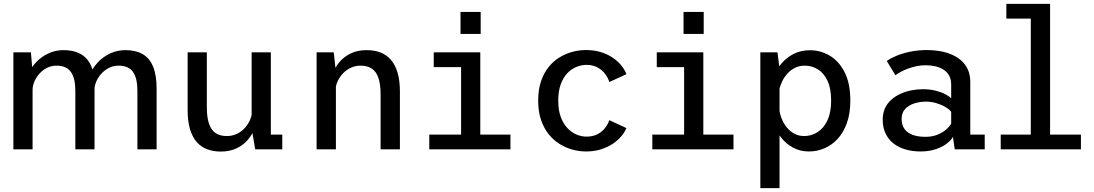

<svg xmlns="http://www.w3.org/2000/svg" viewBox="-20 -770 5640 990"><path d="M688.5 0V-301.5Q688.5 -366.5 665.8 -399Q643 -431.5 591 -431.5Q558 -431.5 530.2 -413.5Q502.5 -395.5 485.2 -366.8Q468 -338 466.5 -306.5L428.5 -314Q428.5 -351 443.8 -386.2Q459 -421.5 485.8 -449.8Q512.5 -478 548.8 -494.8Q585 -511.5 627 -511.5Q680 -511.5 715.8 -490.8Q751.5 -470 769.5 -426.2Q787.5 -382.5 787.5 -313V0ZM49 0V-500H139.5L148 -397V0ZM368.5 0V-301.5Q368.5 -366.5 345.5 -399Q322.5 -431.5 271 -431.5Q238 -431.5 210.5 -413.5Q183 -395.5 166 -366.8Q149 -338 147.5 -306.5L109.5 -314Q110 -351 125 -386.2Q140 -421.5 167 -449.8Q194 -478 229.8 -494.8Q265.5 -511.5 307 -511.5Q387 -511.5 427.2 -466.5Q467.5 -421.5 467.5 -329V0Z M1118 11.5Q1079.5 11.5 1047.8 -0.5Q1016 -12.5 993.8 -38.2Q971.5 -64 959.5 -104.8Q947.5 -145.5 947.5 -202.5V-500H1046.5V-217.5Q1046.5 -164.5 1057.8 -131.8Q1069 -99 1091.8 -83.8Q1114.5 -68.5 1150 -68.5Q1175.5 -68.5 1198.2 -78.5Q1221 -88.5 1238.8 -106.5Q1256.5 -124.5 1267.5 -148Q1278.5 -171.5 1280 -198L1308 -189Q1308 -151.5 1295.8 -115.8Q1283.5 -80 1259.8 -51.2Q1236 -22.5 1200.5 -5.5Q1165 11.5 1118 11.5ZM1296 0 1277.5 -107V-500H1376.5V-52.5L1357 -76H1435.5V0Z M1612.5 0V-500H1701L1712 -397.5V0ZM1942.5 0V-282.5Q1942.5 -335.5 1931.2 -368.2Q1920 -401 1897.2 -416.2Q1874.5 -431.5 1839 -431.5Q1813.5 -431.5 1790.8 -421.5Q1768 -411.5 1750.2 -393.5Q1732.5 -375.5 1721.5 -352Q1710.5 -328.5 1709 -302L1681 -311Q1681 -348.5 1693.2 -384.2Q1705.5 -420 1729.2 -448.8Q1753 -477.5 1788.5 -494.5Q1824 -511.5 1871 -511.5Q1910 -511.5 1941.5 -499.5Q1973 -487.5 1995.5 -461.8Q2018 -436 2030 -395.2Q2042 -354.5 2042 -297.5V0Z M2193.5 0V-76H2357.5V-424H2216.5V-500H2456.5V-76H2612V0ZM2354.5 -708.5H2458.5V-595H2354.5Z M3001.5 11Q2967 11 2932 1.5Q2897 -8 2865.2 -27.8Q2833.5 -47.5 2808.8 -78.5Q2784 -109.5 2769.5 -152.2Q2755 -195 2755 -251Q2755 -307.5 2769.5 -350.5Q2784 -393.5 2808.8 -424.2Q2833.5 -455 2865.2 -474.2Q2897 -493.5 2932 -502.8Q2967 -512 3001.5 -512Q3042 -512 3075.8 -502Q3109.5 -492 3136.2 -474.5Q3163 -457 3181.8 -434.8Q3200.5 -412.5 3210 -387.5L3122 -347Q3116 -367 3101.2 -387.5Q3086.5 -408 3062 -421.8Q3037.5 -435.5 3004 -435.5Q2978.5 -435.5 2952.8 -425.2Q2927 -415 2905.5 -392.8Q2884 -370.5 2871.2 -335.2Q2858.5 -300 2858.5 -251Q2858.5 -202.5 2871.2 -167.5Q2884 -132.5 2905.5 -109.8Q2927 -87 2952.8 -76.2Q2978.5 -65.5 3004 -65.5Q3038 -65.5 3062.2 -78.8Q3086.5 -92 3101.2 -111.8Q3116 -131.5 3121.5 -150.5L3210 -109.5Q3200.5 -87 3182 -65.5Q3163.5 -44 3136.8 -26.8Q3110 -9.5 3076 0.8Q3042 11 3001.5 11Z M3343.5 0V-76H3507.5V-424H3366.5V-500H3606.5V-76H3762V0ZM3504.5 -708.5H3608.5V-595H3504.5Z M3900.5 200V-500H3989L3999.5 -416V200ZM4152 11Q4105.5 11 4069.2 -8.8Q4033 -28.5 4008 -60.2Q3983 -92 3970 -128.8Q3957 -165.5 3957 -198.5L3997.5 -212Q4000 -185 4010 -159.5Q4020 -134 4036.5 -113.5Q4053 -93 4075.8 -80.8Q4098.5 -68.5 4126 -68.5Q4163.5 -68.5 4195.2 -88.5Q4227 -108.5 4246.2 -149Q4265.5 -189.5 4265.5 -251Q4265.5 -313.5 4247 -353.2Q4228.5 -393 4197.5 -412.2Q4166.5 -431.5 4129.5 -431.5Q4101.5 -431.5 4079 -420.2Q4056.5 -409 4039.5 -390Q4022.5 -371 4011.8 -347.8Q4001 -324.5 3996 -300L3958.5 -313.5Q3958.5 -345.5 3971.8 -380Q3985 -414.5 4010.8 -444.2Q4036.5 -474 4073.2 -492.5Q4110 -511 4157 -511Q4209.5 -511 4257 -483.8Q4304.5 -456.5 4334.5 -398.8Q4364.5 -341 4364.5 -251Q4364.5 -183.5 4346.2 -134Q4328 -84.5 4297.5 -52.2Q4267 -20 4229.2 -4.5Q4191.5 11 4152 11Z M4726 11Q4683.5 11 4647.8 0.2Q4612 -10.5 4586 -31.2Q4560 -52 4545.8 -82.5Q4531.5 -113 4531.5 -152.5Q4531.5 -186 4543.2 -211.8Q4555 -237.5 4576 -256Q4597 -274.5 4623.5 -286.5Q4650 -298.5 4679.5 -304.2Q4709 -310 4738.5 -310Q4774.5 -310 4804.2 -302.5Q4834 -295 4854.8 -284Q4875.5 -273 4884.5 -262.5V-334.5Q4884.5 -362 4873.5 -381Q4862.5 -400 4844 -411.5Q4825.5 -423 4802.2 -428.2Q4779 -433.5 4753.5 -433.5Q4728 -433.5 4704.5 -428.5Q4681 -423.5 4660.5 -415.8Q4640 -408 4624 -399Q4608 -390 4597 -382L4552.5 -455.5Q4570.5 -469 4601.5 -482Q4632.5 -495 4673.2 -503.5Q4714 -512 4760.5 -512Q4791 -512 4822.5 -507Q4854 -502 4882.8 -490.5Q4911.5 -479 4934.2 -459.8Q4957 -440.5 4970 -412.8Q4983 -385 4983 -347V-76H5057.5V0H4903L4893.5 -64Q4884.5 -47.5 4862.5 -30.2Q4840.5 -13 4806 -1Q4771.5 11 4726 11ZM4750.5 -64.5Q4788 -64.5 4815.2 -76Q4842.5 -87.5 4859.8 -103.2Q4877 -119 4884.5 -131.5V-193.5Q4875.5 -206 4855.2 -218Q4835 -230 4808.5 -238Q4782 -246 4755 -246Q4723.5 -246 4694.8 -237Q4666 -228 4647.5 -208.5Q4629 -189 4629 -157Q4629 -125 4644.2 -104.5Q4659.5 -84 4686.8 -74.2Q4714 -64.5 4750.5 -64.5Z M5140 0V-76H5295V-674H5169V-750H5394.5V-76H5553.5V0Z"/></svg>

Font: Trispace Thin
Style: Regular
Weight: 400
Version: Version 1.210